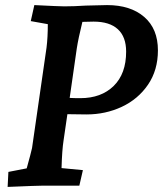

<svg xmlns="http://www.w3.org/2000/svg" viewBox="-20 -730 649 755"><path d="M13 -54 85 -68Q102 -129 106 -148L163 -543Q168 -583 168 -635L101 -647L115 -710Q213 -705 233 -705Q271 -705 317 -708L401 -710Q493 -710 547 -663.5Q601 -617 601 -532Q601 -454 562 -397Q523 -340 459 -310Q395 -280 320 -280L245 -281L230 -178Q224 -140 222 -69L306 -61L292 0H151Q128 0 10 5ZM296 -344Q378 -344 427 -392Q476 -440 476 -527Q476 -585 443.5 -615Q411 -645 348 -645L304 -644Q288 -579 282 -540L254 -345Q269 -344 296 -344Z"/></svg>

Font: Andada Pro
Style: Bold Italic
Weight: 700
Italic angle: -7°
Designer: Carolina Giovagnoli
Foundry: Huerta Tipografica
Version: Version 3.005; ttfautohint (v1.8.4)